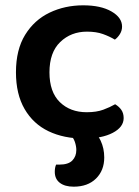

<svg xmlns="http://www.w3.org/2000/svg" viewBox="-20 -507 523 722"><path d="M307 -388Q247 -388 206.5 -349Q166 -310 166 -235Q166 -161 205 -123Q244 -85 306 -85Q343 -85 368.5 -94.5Q394 -104 413 -115Q428 -106 436.5 -93.5Q445 -81 445 -63Q445 -29 404 -7.5Q363 14 296 14Q220 14 162.5 -13.5Q105 -41 72.5 -97Q40 -153 40 -235Q40 -320 74.5 -376Q109 -432 166.5 -459.5Q224 -487 293 -487Q359 -487 399 -464Q439 -441 439 -407Q439 -392 431 -379Q423 -366 412 -358Q392 -370 367 -379Q342 -388 307 -388ZM242 -3 312 -27Q345 -7 358.5 22Q372 51 372 85Q372 134 341 164.5Q310 195 257 195Q224 195 205 180.5Q186 166 186 139Q186 123 191 112H203Q237 112 252 96.5Q267 81 267 57Q267 43 261.5 26.5Q256 10 242 -3Z"/></svg>

Font: Baloo Bhaijaan 2 SemiBold
Style: Regular
Weight: 600
Designer: Sanskriti Dholi, Noopur Datye and Ek Type
Foundry: Ek Type
Version: Version 1.700